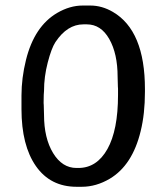

<svg xmlns="http://www.w3.org/2000/svg" viewBox="-20 -681 610 707"><path d="M141.1 -294.4Q141.1 -294.4 142.1 -258.3Q142.1 -172.4 175.5 -117.4Q209 -62.5 261.7 -62.5H268.6Q336.4 -62.5 375.5 -132.1Q414.6 -201.7 414.6 -331.5V-354.5L414.1 -361.8L413.1 -397.9Q413.1 -483.4 382.3 -537.4Q351.6 -591.3 299.8 -591.3H287.1Q227.5 -591.3 184.1 -525.9Q169.4 -503.4 155.8 -450.9Q142.1 -398.4 142.1 -346.2L141.1 -331.5L140.6 -301.8ZM281.2 6.8H262.2Q165.5 6.8 112.3 -69.3Q59.1 -145.5 59.1 -279.3V-329.1Q59.1 -393.6 75.7 -460.4Q106.4 -584 190.4 -633.3Q237.3 -660.6 284.2 -660.6H312.5Q355.5 -660.6 395.5 -637.2Q513.7 -568.4 513.7 -353V-342.8Q513.7 -261.7 498 -198.2Q467.8 -72.8 384.3 -22.9Q334 6.8 281.2 6.8Z"/></svg>

Font: Averia Sans Libre Light
Style: Regular
Weight: 300
Version: Version 1.002